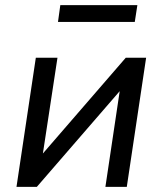

<svg xmlns="http://www.w3.org/2000/svg" viewBox="-20 -725 631 745"><path d="M44 0 119 -501H203L143 -107H127L468 -501H547L472 0H389L448 -395H465L123 0ZM205 -640 214 -705H513L503 -640Z"/></svg>

Font: Nunitoga
Style: Medium Italic
Weight: 500
Italic angle: -9°
Designer: Vernon Adams
Foundry: Vernon Adams
Version: Version 1.0